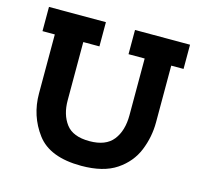

<svg xmlns="http://www.w3.org/2000/svg" viewBox="-98 -756 914 873"><g transform="rotate(15 359.5 -320.0)"><path d="M692 -536H634V-269Q634 -200 608 -136Q582 -72 521 -31Q460 10 356 10Q208 10 147 -71.5Q86 -153 86 -258V-536H28V-650H296V-536H220V-262Q220 -195 252.5 -151.5Q285 -108 363 -108Q440 -108 474.5 -152Q509 -196 509 -269V-536H433V-650H692Z"/></g></svg>

Font: Zilla Slab Bold
Style: Bold
Weight: 700
Designer: Typotheque.com
Foundry: Typotheque type foundry
Version: Version 1.1; 2017; ttfautohint (v1.6)